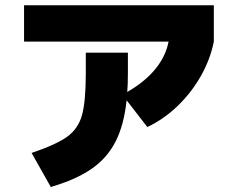

<svg xmlns="http://www.w3.org/2000/svg" viewBox="-20 -707 904 744"><path d="M312.5 -423.8V-502.9H475.6V-423.8Q475.6 -379.4 473.1 -350.6Q541 -389.6 581.5 -439Q622.1 -488.3 633.3 -545.9H73.2V-686.5H808.6V-545.9Q794.9 -477.1 758.3 -412.4Q721.7 -347.7 668 -296.1Q614.3 -244.6 550.8 -214.8L470.7 -318.4Q460.4 -222.2 427.7 -158.2Q395 -94.2 334.5 -52.5Q273.9 -10.7 176.8 17.6L102.5 -114.3Q198.7 -147 241 -177.7Q283.2 -208.5 297.9 -261.5Q312.5 -314.5 312.5 -423.8Z"/></svg>

Font: Pretendard GOV Black
Style: Regular
Weight: 900
Designer: Base glyphs from Inter by Rasmus Andersson; Hangeul glyphs from Noto Sans CJK(Source Han Sans) by Jang Soo-young and Kan
Foundry: Kil Hyung-jin
Version: Version 1.309